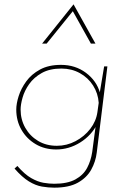

<svg xmlns="http://www.w3.org/2000/svg" viewBox="-20 -684 586 885"><path d="M230 181Q203 181 173.5 176Q144 171 113 152Q82 133 47 93L60 81Q94 120 124 137Q154 154 180.5 158.5Q207 163 230 163Q291 163 327.5 143Q364 123 381.5 90Q399 57 405 17L423 -119L429 -114Q402 -60 350 -27.5Q298 5 239 5Q186 5 144.5 -19.5Q103 -44 79 -85.5Q55 -127 55 -179Q55 -206 66 -241Q77 -276 101 -309Q125 -342 164.5 -363.5Q204 -385 261 -385Q327 -385 376 -348.5Q425 -312 441 -256L438 -246L460 -378H475L426 19Q421 61 400.5 98Q380 135 339 158Q298 181 230 181ZM263 -368Q209 -368 172.5 -347.5Q136 -327 114.5 -296.5Q93 -266 84 -234Q75 -202 75 -179Q75 -133 96.5 -95Q118 -57 155.5 -34.5Q193 -12 242 -12Q288 -12 328.5 -33.5Q369 -55 396 -90Q423 -125 429 -167L435 -210Q432 -254 409 -290Q386 -326 348 -347Q310 -368 263 -368ZM399 -483 312 -639H321L195 -483H174L319 -664L420 -483Z"/></svg>

Font: Josefin Sans Thin Thin
Style: Italic
Weight: 250
Italic angle: -7°
Version: Version 2.000